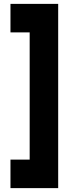

<svg xmlns="http://www.w3.org/2000/svg" viewBox="-20 -770 368 990"><path d="M280 200H34V53H133V-603H34V-750H280ZM207.5 124V-678H102H207.5V124H102Z"/></svg>

Font: Tourney Black
Style: Regular
Weight: 900
Version: Version 1.015